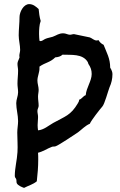

<svg xmlns="http://www.w3.org/2000/svg" viewBox="-20 -806 582 934"><path d="M527 -445C527 -463 516 -475 516 -477C516 -522 499 -549 484 -588C473 -593 465 -601 459 -611C456 -610 453 -609 450 -609C438 -609 428 -620 417 -624C413 -625 341 -640 340 -640C333 -640 327 -637 320 -637C310 -637 300 -644 288 -644C265 -644 256 -634 236 -627C224 -623 212 -622 201 -617C193 -614 186 -606 177 -606C175 -606 173 -607 172 -608C171 -619 170 -630 170 -641C170 -661 171 -686 178 -704C172 -723 170 -743 168 -762C155 -774 141 -786 122 -786C94 -786 75 -747 75 -723C75 -693 71 -663 71 -634C71 -610 78 -587 78 -563C78 -553 74 -544 74 -534L75 -527C72 -516 65 -507 65 -496C65 -484 68 -474 68 -462C68 -441 65 -420 65 -399C65 -385 68 -371 68 -357C68 -339 59 -322 59 -304C59 -276 68 -246 68 -217C68 -199 64 -180 64 -161C64 -129 67 -97 65 -66C63 -28 52 11 52 49C52 59 56 58 59 66C61 72 59 81 62 86C68 97 86 104 97 108C118 97 141 91 159 76C163 41 166 6 166 -30C166 -41 166 -52 165 -63C190 -69 209 -83 233 -92C239 -94 246 -92 252 -95C268 -101 341 -150 359 -162C378 -176 395 -195 417 -204C424 -221 465 -273 478 -288C489 -300 505 -361 513 -382C522 -401 527 -423 527 -445ZM426 -446C426 -412 400 -380 397 -343C384 -339 378 -324 365 -321C365 -314 362 -309 359 -304C324 -244 296 -240 239 -208C216 -195 193 -174 165 -172C164 -180 163 -189 163 -197C163 -209 165 -221 165 -233C166 -245 162 -255 162 -266C162 -276 168 -283 168 -291C168 -306 165 -321 165 -336C165 -347 168 -358 168 -369C168 -384 162 -399 162 -414C162 -435 173 -455 172 -476V-482C202 -503 222 -501 249 -527C262 -528 275 -531 284 -540C326 -538 382 -546 407 -504C409 -501 408 -498 410 -495C421 -479 426 -465 426 -446Z"/></svg>

Font: Margarine
Style: Regular
Weight: 400
Designer: Astigmatic (AOETI)
Foundry: Astigmatic (AOETI)
Version: Version 1.000